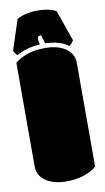

<svg xmlns="http://www.w3.org/2000/svg" viewBox="-93 -866 502 920"><g transform="rotate(-10 158.0 -406.5)"><path d="M152.8 -821.8Q214.8 -821.8 249 -802.7L301.3 -652.8Q299.3 -647.5 292.7 -639.2Q286.1 -630.9 279.8 -627.9Q238.8 -658.7 167.5 -660.6Q165 -668.9 161.9 -679.4Q158.7 -689.9 155.3 -702.1Q145 -702.1 141.1 -698.7Q137.2 -695.3 137.2 -687Q137.2 -677.7 142.1 -660.2Q74.7 -655.3 27.8 -627.9Q15.6 -637.7 10.3 -652.8L58.1 -799.3Q76.7 -809.6 103 -815.7Q129.4 -821.8 152.8 -821.8ZM300.8 -37.1Q278.3 -17.6 241 -4.4Q203.6 8.8 149.4 8.8Q127 8.8 103.3 3.4Q79.6 -2 60.1 -13.4Q40.5 -24.9 28.1 -43.5Q15.6 -62 15.6 -88.4V-592.8Q38.1 -612.3 75.7 -625.5Q113.3 -638.7 166.5 -638.7Q189 -638.7 212.9 -633.5Q236.8 -628.4 256.3 -616.9Q275.9 -605.5 288.3 -586.9Q300.8 -568.4 300.8 -541.5Z"/></g></svg>

Font: Modak sl
Style: Regular
Weight: 400
Designer: Sarang Kulkarni, Maithili Shingre, Noopur Datye
Foundry: Ek Type
Version: Version 1.036;PS Version 1.000;hotconv 1.0.79;makeotf.lib2.5